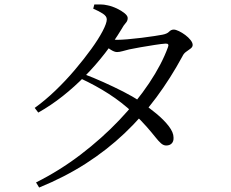

<svg xmlns="http://www.w3.org/2000/svg" viewBox="-20 -797 1040 863"><path d="M142 23Q248 -30 343 -102.5Q438 -175 516 -257Q594 -339 650.5 -423.5Q707 -508 735 -585Q742 -602 724 -601Q707 -600 675 -595Q643 -590 611 -584.5Q579 -579 561 -575Q545 -571 530.5 -567Q516 -563 506 -563Q494 -563 477 -574Q460 -585 443 -599L458 -623Q474 -620 485 -619Q496 -618 506 -618Q524 -618 554 -620.5Q584 -623 616 -627Q648 -631 674 -635Q700 -639 710 -641Q731 -645 740 -654.5Q749 -664 761 -664Q770 -664 784.5 -657Q799 -650 813 -639.5Q827 -629 836.5 -617Q846 -605 846 -595Q846 -586 837 -579Q828 -572 817 -564.5Q806 -557 800 -544Q747 -446 683 -359.5Q619 -273 540 -198Q461 -123 366 -62Q271 -1 156 46ZM727 -143Q715 -143 704 -152.5Q693 -162 678 -181Q663 -200 639 -227.5Q615 -255 578 -290Q528 -337 469 -375Q410 -413 341 -445L355 -465Q400 -448 445.5 -427.5Q491 -407 533.5 -385.5Q576 -364 610 -341Q648 -315 682.5 -286.5Q717 -258 738.5 -230Q760 -202 760 -179Q761 -162 752 -152.5Q743 -143 727 -143ZM136 -312Q182 -345 228.5 -389.5Q275 -434 316.5 -483Q358 -532 390.5 -577Q423 -622 441.5 -657.5Q460 -693 460 -710Q460 -724 442.5 -735.5Q425 -747 399 -758L404 -777Q418 -777 432.5 -777Q447 -777 464 -773Q484 -769 505 -759Q526 -749 540 -737.5Q554 -726 554 -716Q554 -703 545 -693.5Q536 -684 525 -664Q493 -611 452 -558Q411 -505 363 -456Q315 -407 262 -365Q209 -323 152 -291Z"/></svg>

Font: Noto Serif JP
Style: Regular
Weight: 400
Designer: Ryoko NISHIZUKA  (kana & ideographs); Frank Grießhammer (Latin, Greek & Cyrillic); Wenlong ZHANG  (bopomofo); Sandoll Co
Foundry: Adobe
Version: Version 2.003-H1;hotconv 1.1.1;makeotfexe 2.6.0